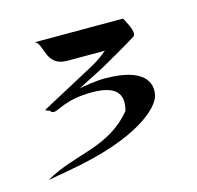

<svg xmlns="http://www.w3.org/2000/svg" viewBox="-57 -706 420 410"><g transform="rotate(-15 153.0 -501.0)"><path d="M118.8 -526.9 177.6 -557.1C201.2 -570.3 245.1 -595.7 258.7 -604.5C259.6 -606 260.5 -607.4 260.7 -608.4C263.6 -619.1 246.6 -647 246.6 -647H51.8C70.2 -639.2 60.2 -590.8 108.5 -590.8H191.6C172.4 -575.7 169.4 -573.7 149.9 -563L37 -502.4C32.3 -499.5 46.6 -498 46.2 -496.6C45.4 -493.7 50 -492.7 53 -492.7C63.7 -492.7 84.1 -512.2 141.7 -512.2C205.6 -512.2 207.8 -481.9 200.6 -455.1C144.9 -387.7 73.3 -395.5 3.8 -355L49.5 -363.3C212.3 -391.1 263.7 -446.3 269.8 -469.2C277.5 -498 262.7 -533.7 176.2 -533.7C153.8 -533.7 128.1 -528.8 118.8 -526.9Z"/></g></svg>

Font: Pierce
Style: Oblique
Weight: 400
Italic angle: -15°
Version: Version 0.2.0